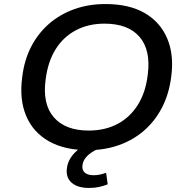

<svg xmlns="http://www.w3.org/2000/svg" viewBox="-20 -734 922 950"><path d="M415 9Q300 9 222 -35Q144 -79 109.5 -160.5Q75 -242 90 -353Q100 -437 134.5 -503.5Q169 -570 223.5 -617Q278 -664 348.5 -689Q419 -714 502 -714Q618 -714 695 -670Q772 -626 807 -544.5Q842 -463 827 -353Q816 -268 781.5 -201.5Q747 -135 693 -88Q639 -41 568.5 -16Q498 9 415 9ZM419 -88Q500 -88 562 -121Q624 -154 662.5 -216Q701 -278 711 -364Q727 -486 670.5 -551.5Q614 -617 497 -617Q417 -617 355 -584Q293 -551 255 -490Q217 -429 206 -342Q189 -220 246 -154Q303 -88 419 -88ZM421 196Q364 196 334.5 170Q305 144 311 99Q316 56 350.5 21Q385 -14 444 -37L472 0Q449 9 430.5 22Q412 35 401 50.5Q390 66 388 84Q385 108 400 120.5Q415 133 443 133Q459 133 473.5 130Q488 127 505 121L513 178Q493 186 470.5 191Q448 196 421 196Z"/></svg>

Font: Nunito Sans 10pt SemiExpanded SemiBold
Style: Italic
Weight: 600
Width: 6
Italic angle: -9°
Designer: Vernon Adams
Foundry: Vernon Adams
Version: Version 3.101;gftools[0.9.27]